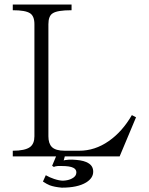

<svg xmlns="http://www.w3.org/2000/svg" viewBox="-20 -698 665 858"><path d="M514.6 1 587.9 -173.8 569.3 -183.6Q526.4 -109.4 465.8 -67.4Q404.3 -24.4 334 -24.4H269.5Q228.5 -24.4 211.9 -41Q196.3 -56.6 196.3 -88.9V-589.8Q196.3 -627 215.8 -638.7Q236.3 -652.3 299.8 -652.3V-677.7H37.1V-652.3Q93.8 -652.3 114.3 -638.7Q133.8 -626 133.8 -589.8V-88.9Q133.8 -55.7 114.3 -41Q91.8 -24.4 37.1 -24.4V1H230.5L212.9 43L220.7 47.9Q226.6 44.9 238.3 43.9Q244.1 43.9 256.8 43.9Q292 43.9 307.6 51.8Q321.3 58.6 321.3 72.3Q321.3 89.8 301.8 99.6Q286.1 108.4 261.7 109.4Q245.1 109.4 221.7 101.6Q201.2 94.7 184.6 85L171.9 113.3Q189.5 125 202.1 129.9Q222.7 137.7 255.9 140.6Q327.1 140.6 365.2 117.2Q396.5 97.7 396.5 69.3Q396.5 43.9 375 31.2Q356.4 19.5 321.3 16.6Q300.8 14.6 287.1 15.6Q279.3 16.6 269.5 17.6L264.6 19.5L269.5 1Z"/></svg>

Font: Batang
Style: Regular
Weight: 400
Version: Version 2.21